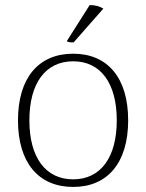

<svg xmlns="http://www.w3.org/2000/svg" viewBox="-20 -726 577 758"><path d="M388 -692C374 -701 355 -706 334 -706L244 -564C246 -559 263 -558 271 -559ZM269 12C406 12 486 -85 486 -251C486 -417 406 -514 269 -514C131 -514 51 -417 51 -251C51 -85 131 12 269 12ZM269 -18C160 -18 96 -104 96 -251C96 -398 160 -484 269 -484C377 -484 441 -398 441 -251C441 -104 377 -18 269 -18Z"/></svg>

Font: Arima Koshi ExtraLight
Style: Regular
Weight: 275
Designer: Joana Correia and Natanael Gama
Foundry: NDISCOVER
Version: Version 1.019;PS 001.019;hotconv 1.0.88;makeotf.lib2.5.64775